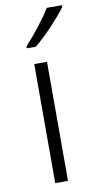

<svg xmlns="http://www.w3.org/2000/svg" viewBox="-88 -805 429 845"><g transform="rotate(-10 126.5 -383.0)"><path d="M253 -758V-766H185C159 -722 105 -654 68 -615V-606H108C158 -646 223 -717 253 -758ZM145 0V-532H88V0Z"/></g></svg>

Font: Noto Sans Gujarati Light
Style: Regular
Weight: 300
Designer: Jelle Bosma - Monotype Design Team, Universal Thirst
Foundry: Monotype Imaging Inc.
Version: Version 2.106